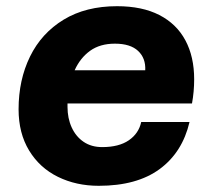

<svg xmlns="http://www.w3.org/2000/svg" viewBox="-20 -588 690 620"><path d="M40 -235Q40 -330 77 -405.5Q114 -481 185.5 -524.5Q257 -568 358 -568Q439 -568 494.5 -539.5Q550 -511 578.5 -458Q607 -405 607 -332Q607 -292 600 -254H198V-243Q198 -206 211.5 -176.5Q225 -147 250 -130Q275 -113 310 -113Q364 -113 396 -135Q428 -157 436 -194H592Q569 -96 495.5 -42Q422 12 299 12Q226 12 167 -17Q108 -46 74 -102Q40 -158 40 -235ZM449 -361Q451 -400 426 -423.5Q401 -447 351 -447Q303 -447 271 -424Q239 -401 221 -361Z"/></svg>

Font: Azeret Mono
Style: Bold Italic
Weight: 700
Italic angle: -12°
Designer: Martin Vácha
Foundry: Displaay
Version: Version 1.000; Glyphs 3.0.3, build 3074